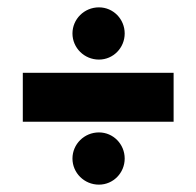

<svg xmlns="http://www.w3.org/2000/svg" viewBox="-20 -618 534 522"><path d="M42 -420V-287H452V-420ZM319 -187C319 -226 288 -258 249 -258C209 -258 177 -226 177 -187C177 -148 209 -116 249 -116C288 -116 319 -148 319 -187ZM319 -527C319 -566 288 -598 249 -598C209 -598 177 -566 177 -527C177 -488 209 -456 249 -456C288 -456 319 -488 319 -527Z"/></svg>

Font: Righteous
Style: Regular
Weight: 400
Designer: Astigmatic (AOETI)
Foundry: Astigmatic (AOETI)
Version: Version 1.000